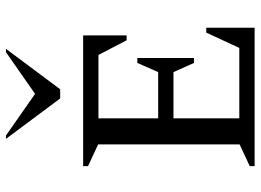

<svg xmlns="http://www.w3.org/2000/svg" viewBox="-132 -720 852 627"><g transform="rotate(-90 293.5 -406.0)"><path d="M65 0V-16L136 -49V-511L65 -544V-560H492V-418H476L428 -510H221V-315H372L402 -383H418V-198H402L372 -265H221V-50H451L501 -158H517V0ZM286 -635 154 -812H165L301 -717L437 -812H448L316 -635Z"/></g></svg>

Font: Spectral SC
Style: Regular
Weight: 400
Designer: Jean-Baptiste Levee
Foundry: Production Type
Version: Version 2.001